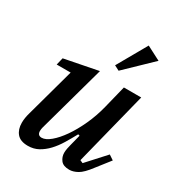

<svg xmlns="http://www.w3.org/2000/svg" viewBox="-187 -904 960 1036"><g transform="rotate(30 293.0 -385.5)"><path d="M141 12Q94 12 72.5 -13.5Q51 -39 51 -80Q51 -95 53.5 -111Q56 -127 61 -144L144 -446H57L68 -491L277 -532L161 -113Q158 -101 158 -91Q158 -63 184 -63Q208 -63 238.5 -88.5Q269 -114 299 -157Q329 -200 355.5 -257.5Q382 -315 398 -379L433 -520H541L426 -63L444 -55L548 -169L578 -149L513 -66Q477 -18 450 -3Q423 12 399 12Q361 12 345.5 -8.5Q330 -29 330 -54Q330 -67 333 -82Q336 -97 339 -108L356 -175L346 -178Q326 -141 305 -106.5Q284 -72 259.5 -46Q235 -20 206 -4Q177 12 141 12ZM332 -600 436 -783 523 -738 363 -584Z"/></g></svg>

Font: IBM Plex Serif Medm
Style: Italic
Weight: 500
Italic angle: -14°
Designer: Mike Abbink, Paul van der Laan, Pieter van Rosmalen
Foundry: Bold Monday
Version: Version 3.001